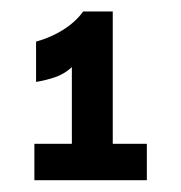

<svg xmlns="http://www.w3.org/2000/svg" viewBox="-20 -674 311 330"><path d="M103.5 -364.3V-558.6Q90.8 -546.9 75.2 -541.5Q59.6 -536.1 42 -533.2V-602.5Q67.4 -609.4 88.9 -623Q110.4 -636.7 123 -654.3H173.8V-364.3ZM39.1 -364.3V-426.8H232.4V-364.3Z"/></svg>

Font: Sen
Style: Bold
Weight: 700
Designer: Kosal Sen, Philatype
Foundry: Philatype
Version: Version 2.000;gftools[0.9.31]